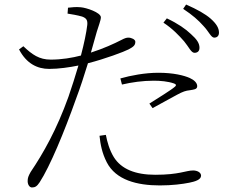

<svg xmlns="http://www.w3.org/2000/svg" viewBox="-20 -789 1040 847"><path d="M792 -607C813 -582 823 -556 838 -556C851 -556 860 -563 860 -578C860 -598 849 -615 822 -639C799 -661 765 -685 716 -708L701 -689C742 -662 770 -632 792 -607ZM878 -674C901 -650 911 -623 925 -623C937 -623 946 -630 946 -645C946 -665 935 -684 909 -707C886 -727 851 -747 801 -769L788 -750C830 -722 855 -700 878 -674ZM518 -416C561 -426 609 -433 658 -433C688 -433 721 -430 747 -421C756 -418 760 -413 751 -406C737 -393 675 -355 639 -332L653 -312C687 -330 736 -358 761 -371C787 -385 799 -389 818 -391C834 -394 850 -394 850 -409C850 -423 837 -436 817 -445C792 -456 746 -468 679 -468C619 -468 557 -456 511 -443ZM447 -194C453 -163 463 -127 482 -96C515 -43 577 -18 665 -18C771 -18 800 -37 832 -37C849 -37 867 -29 867 -14C867 4 840 12 815 17C785 23 740 29 685 29C584 29 491 5 451 -73C430 -114 423 -152 419 -190ZM83 -585 64 -571C97 -508 145 -485 197 -485C239 -485 287 -492 326 -500C312 -453 297 -405 282 -362C230 -217 171 -113 115 -30C105 -12 102 -4 102 10C102 25 110 38 121 38C135 38 143 33 155 15C200 -54 264 -208 315 -352C334 -402 352 -458 368 -510C443 -529 528 -561 547 -571C570 -583 577 -590 577 -605C577 -615 560 -623 546 -623C538 -623 529 -620 516 -613C483 -596 437 -575 381 -557L407 -649C414 -673 425 -699 425 -713C424 -734 361 -755 336 -757C313 -759 299 -757 280 -755L278 -729C297 -726 321 -722 342 -716C361 -709 367 -700 365 -679C361 -645 351 -597 337 -544C299 -534 252 -526 204 -526C153 -526 122 -548 83 -585Z"/></svg>

Font: Noto Serif TC ExtraLight
Style: Regular
Weight: 200
Designer: Ryoko NISHIZUKA 西塚涼子 (kana & ideographs); Frank Grießhammer (Latin, Greek & Cyrillic); Wenlong ZHANG 张文龙 (bopomofo); San
Foundry: Adobe
Version: Version 2.001;hotconv 1.1.0;makeotfexe 2.6.0